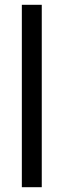

<svg xmlns="http://www.w3.org/2000/svg" viewBox="-20 -780 264 800"><path d="M154 0V-760H71V0Z"/></svg>

Font: Noto Sans Bengali Condensed
Style: Regular
Weight: 400
Width: 3
Designer: Jelle Bosma - Monotype Design Team
Foundry: Monotype Imaging Inc.
Version: Version 2.003